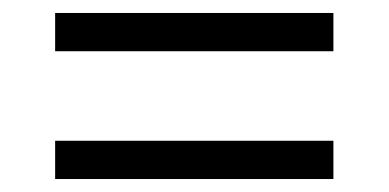

<svg xmlns="http://www.w3.org/2000/svg" viewBox="-20 -505 599 296"><path d="M65 -426H494V-485H65ZM65 -229H494V-288H65Z"/></svg>

Font: Noto Serif Balinese
Style: Regular
Weight: 400
Designer: Monotype Design Team
Foundry: Monotype Imaging Inc.
Version: Version 2.005